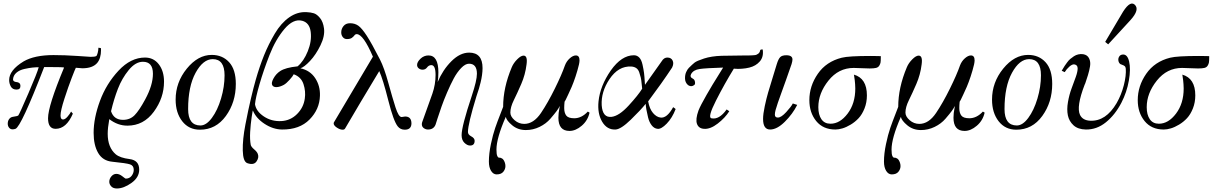

<svg xmlns="http://www.w3.org/2000/svg" viewBox="-20 -728 6905 1091"><path d="M553 -456Q554 -452 554 -444Q554 -396 532 -370Q506 -340 448 -340L411 -343Q407 -336 387.5 -285.5Q368 -235 346 -167Q324 -99 324 -72Q324 -49 338 -49Q350 -49 364 -65.5Q378 -82 384 -94L394 -82Q357 4 296 4Q253 4 253 -56Q253 -126 344 -344Q344 -347 257 -347H231Q100 -8 68 4Q59 7 52 7Q39 7 31.5 -2.5Q24 -12 24 -25Q24 -41 32 -51.5Q40 -62 52 -64Q80 -68 84 -72Q91 -81 141.5 -198Q192 -315 200 -346Q183 -346 164 -344Q145 -342 118 -336Q91 -330 73.5 -315Q56 -300 54 -278Q54 -269 60.5 -265.5Q67 -262 75 -261.5Q83 -261 89.5 -256Q96 -251 96 -239Q96 -219 74 -219Q51 -219 41.5 -236.5Q32 -254 32 -273Q32 -329 114 -379Q176 -415 284 -415Q347 -415 420 -410Q493 -405 495 -405Q518 -405 526 -409Q531 -411 535 -427Q539 -443 539 -454Q539 -457 541 -457Q542 -457 545 -456Q548 -455 550 -455Q553 -455 553 -456Z M912 -264Q912 -172 854 -93Q796 -14 704 -14Q649 -14 601 -51Q592 -1 592 32Q592 110 638 149Q662 169 717 176Q771 183 771 236Q771 280 727 311.5Q683 343 644 343Q623 343 612 331Q601 319 601 305Q601 288 613 274Q625 260 641 260Q658 260 675 273.5Q692 287 694 287Q716 287 728 271Q740 255 740 237Q740 213 719 206Q698 199 618 191Q564 186 538 141.5Q512 97 512 27Q512 -57 548 -154.5Q584 -252 653.5 -326.5Q723 -401 804 -401Q853 -401 882.5 -362.5Q912 -324 912 -264ZM792 -377Q750 -377 711.5 -330Q673 -283 650 -223.5Q627 -164 611 -96Q627 -47 679 -47Q719 -47 745 -73.5Q771 -100 805 -163Q849 -244 849 -309Q849 -377 792 -377Z M1320 -251Q1320 -147 1263.5 -69Q1207 9 1116 9Q1053 9 1015.5 -39Q978 -87 978 -162Q978 -260 1041.5 -338Q1105 -416 1183 -416Q1244 -416 1282 -374.5Q1320 -333 1320 -251ZM1119 -15Q1152 -15 1184 -58Q1216 -101 1236 -168Q1256 -235 1256 -300Q1256 -392 1189 -392Q1134 -392 1091.5 -314.5Q1049 -237 1049 -108Q1049 -15 1119 -15Z M1821 -567Q1827 -524 1801 -470.5Q1775 -417 1741.5 -381.5Q1708 -346 1687 -340Q1742 -328 1771 -284Q1800 -240 1798 -184Q1796 -107 1739 -49Q1682 9 1582 8Q1531 7 1483 -24.5Q1435 -56 1417 -100Q1416 -103 1410 -62.5Q1404 -22 1401.5 21.5Q1399 65 1405 96Q1408 107 1424.5 121Q1441 135 1445 147Q1453 167 1437.5 189.5Q1422 212 1385 199Q1361 190 1359.5 127.5Q1358 65 1374.5 -20.5Q1391 -106 1406 -169Q1421 -232 1433 -274Q1455 -351 1480.5 -414Q1506 -477 1541.5 -537Q1577 -597 1623.5 -629.5Q1670 -662 1722 -659Q1746 -658 1763.5 -652.5Q1781 -647 1798.5 -625.5Q1816 -604 1821 -567ZM1712 -168Q1718 -209 1704.5 -250Q1691 -291 1649 -306Q1644 -295 1625.5 -274.5Q1607 -254 1593 -246Q1571 -234 1552.5 -233Q1534 -232 1527 -244Q1520 -257 1534.5 -283Q1549 -309 1572 -324Q1602 -344 1671 -351Q1706 -380 1729 -437Q1752 -494 1745.5 -546.5Q1739 -599 1697 -610Q1647 -623 1596.5 -563.5Q1546 -504 1511.5 -415.5Q1477 -327 1454.5 -249Q1432 -171 1429 -136Q1435 -96 1479 -66.5Q1523 -37 1579 -40Q1631 -43 1668 -80Q1705 -117 1712 -168Z M2318 -26Q2317 9 2280 9Q2255 9 2240 -10Q2216 -40 2186 -159Q2156 -278 2135 -324Q2019 -132 1941 2Q1937 9 1927 9Q1912 9 1894 -3Q1876 -15 1876 -27Q1876 -30 1877 -32L2099 -406Q2044 -534 2007 -534Q1999 -534 1994 -527Q1989 -520 1979.5 -513Q1970 -506 1951 -506Q1937 -506 1928 -517Q1919 -528 1919 -544Q1919 -564 1932 -580Q1945 -596 1969 -596Q1996 -596 2016 -582Q2036 -568 2064 -525Q2092 -482 2139 -390Q2163 -343 2186.5 -257.5Q2210 -172 2227.5 -117.5Q2245 -63 2262 -63Q2266 -63 2272.5 -64.5Q2279 -66 2282 -66Q2318 -66 2318 -26Z M2687 -180Q2639 -23 2639 22Q2639 37 2658 47Q2677 57 2677 72Q2677 99 2651 99Q2635 99 2619 83.5Q2603 68 2603 40Q2603 -10 2661 -184Q2690 -271 2690 -309Q2690 -366 2645 -366Q2624 -366 2600.5 -341.5Q2577 -317 2558.5 -282.5Q2540 -248 2520.5 -202.5Q2501 -157 2489 -122.5Q2477 -88 2466 -54.5Q2455 -21 2455 -20Q2444 8 2412 8Q2399 8 2388 0Q2377 -8 2377 -22Q2377 -28 2379 -34L2437 -196Q2455 -248 2455 -302Q2455 -358 2431 -358Q2416 -358 2406 -344Q2397 -332 2381 -332Q2369 -332 2359.5 -339.5Q2350 -347 2350 -359Q2350 -376 2369.5 -394.5Q2389 -413 2415 -413Q2471 -413 2471 -317Q2471 -286 2467 -262Q2496 -331 2545 -380Q2594 -429 2646 -429Q2722 -429 2722 -341Q2722 -323 2719 -301.5Q2716 -280 2711 -260Q2706 -240 2701.5 -224.5Q2697 -209 2692 -195.5Q2687 -182 2687 -180Z M3330 -88Q3320 -43 3285.5 -13.5Q3251 16 3216 16Q3153 16 3153 -59Q3153 -73 3154.5 -86.5Q3156 -100 3158.5 -111Q3161 -122 3161 -126Q3154 -112 3143 -97Q3132 -82 3107.5 -53.5Q3083 -25 3046 -7Q3009 11 2968 11Q2923 11 2890.5 -16Q2858 -43 2854 -64Q2801 57 2801 122Q2801 149 2806 159Q2811 169 2817.5 168Q2824 167 2833.5 173Q2843 179 2849 197Q2852 206 2852 216Q2852 233 2840 248Q2828 263 2802 263Q2783 263 2770.5 243Q2758 223 2758 190Q2758 145 2769.5 90.5Q2781 36 2794 -1.5Q2807 -39 2822.5 -78Q2838 -117 2839 -121Q2839 -230 2888 -346Q2898 -370 2919 -391Q2940 -412 2955 -412Q2979 -412 2972 -362Q2965 -304 2942 -251Q2919 -198 2899.5 -158.5Q2880 -119 2880 -88Q2880 -66 2904 -45Q2928 -24 2959 -24Q3012 -24 3054 -86Q3093 -144 3132.5 -224Q3172 -304 3190 -356Q3199 -380 3217.5 -396.5Q3236 -413 3252 -413Q3273 -413 3273 -385Q3273 -376 3270 -362Q3262 -328 3250.5 -293.5Q3239 -259 3228.5 -234.5Q3218 -210 3208.5 -190.5Q3199 -171 3194 -160L3188 -150Q3186 -130 3186 -114Q3186 -87 3197.5 -71.5Q3209 -56 3243 -56Q3285 -56 3320 -94Z M3819 -108Q3800 -58 3768.5 -25.5Q3737 7 3716 4Q3697 2 3683 -16Q3669 -34 3662.5 -61Q3656 -88 3653 -105Q3650 -122 3649 -138Q3621 -103 3564.5 -48Q3508 7 3477 8Q3429 10 3401.5 -36.5Q3374 -83 3381 -152Q3390 -240 3451 -328Q3512 -414 3582 -414Q3600 -414 3612.5 -401Q3625 -388 3631 -360.5Q3637 -333 3639.5 -314Q3642 -295 3644 -260Q3645 -251 3645 -246L3740 -380Q3753 -402 3774 -401Q3795 -400 3802.5 -383Q3810 -366 3799 -344Q3741 -256 3663 -152Q3671 -109 3690.5 -86Q3710 -63 3733 -60Q3770 -55 3805 -119Q3819 -110 3819 -108ZM3629 -224Q3628 -231 3626 -253Q3624 -275 3621 -287.5Q3618 -300 3612.5 -316.5Q3607 -333 3595.5 -341Q3584 -349 3567 -350Q3494 -354 3443 -278Q3395 -206 3399 -130Q3404 -58 3455 -64Q3498 -69 3552.5 -128.5Q3607 -188 3629 -224Z M4314 -446Q4320 -405 4297.5 -379Q4275 -353 4238 -344Q4218 -339 4196 -337.5Q4174 -336 4162 -337L4150 -338Q4097 -252 4048.5 -156.5Q4000 -61 4022 -56Q4066 -46 4109 -106L4124 -96Q4101 -59 4058.5 -26Q4016 7 3980 4Q3950 2 3940.5 -24Q3931 -50 3949 -100Q3960 -128 3995 -189Q4030 -250 4060 -297L4089 -344Q3990 -341 3956 -336Q3920 -331 3907 -307Q3898 -290 3917 -281Q3927 -276 3929 -263Q3931 -250 3926 -246Q3915 -237 3904.5 -238.5Q3894 -240 3888 -246Q3873 -260 3872.5 -281.5Q3872 -303 3879 -318.5Q3886 -334 3894 -342Q3914 -362 3926.5 -372Q3939 -382 3980.5 -395.5Q4022 -409 4080 -411Q4111 -412 4150.5 -412Q4190 -412 4224 -413Q4228 -413 4238.5 -413Q4249 -413 4253.5 -413.5Q4258 -414 4266 -414.5Q4274 -415 4278.5 -417Q4283 -419 4288 -422.5Q4293 -426 4296 -431.5Q4299 -437 4300 -444Q4301 -445 4302.5 -445.5Q4304 -446 4308 -447Q4312 -448 4314 -446Z M4510 -132Q4484 -80 4439.5 -36Q4395 8 4356 8Q4316 8 4316 -52Q4316 -80 4325.5 -124.5Q4335 -169 4344.5 -201.5Q4354 -234 4371.5 -290.5Q4389 -347 4394 -364Q4403 -393 4413.5 -403.5Q4424 -414 4448 -414Q4483 -414 4483 -390Q4483 -381 4478 -364Q4463 -320 4446 -272.5Q4429 -225 4419 -197.5Q4409 -170 4400 -144Q4391 -118 4387 -102.5Q4383 -87 4383 -77Q4383 -60 4400 -60Q4419 -60 4447.5 -91Q4476 -122 4485 -140Z M4985 -409V-402Q4985 -382 4983.5 -373Q4982 -364 4976 -354.5Q4970 -345 4957.5 -342Q4945 -339 4922 -339Q4908 -339 4875.5 -340.5Q4843 -342 4831 -342Q4745 -342 4687.5 -270Q4630 -198 4630 -119Q4630 -76 4647.5 -50.5Q4665 -25 4699 -25Q4753 -25 4796.5 -82.5Q4840 -140 4840 -225Q4840 -237 4839 -249.5Q4838 -262 4837 -271.5Q4836 -281 4834.5 -289Q4833 -297 4833 -300L4832 -304Q4906 -283 4906 -186Q4906 -146 4892.5 -112Q4879 -78 4859 -56.5Q4839 -35 4814 -20Q4789 -5 4767 1.5Q4745 8 4727 8Q4657 8 4618 -40Q4579 -88 4579 -159Q4579 -239 4627 -308.5Q4675 -378 4763 -400Q4802 -410 4927 -410Q4943 -410 4963 -409.5Q4983 -409 4985 -409Z M5575 -88Q5565 -43 5530.5 -13.5Q5496 16 5461 16Q5398 16 5398 -59Q5398 -73 5399.5 -86.5Q5401 -100 5403.5 -111Q5406 -122 5406 -126Q5399 -112 5388 -97Q5377 -82 5352.5 -53.5Q5328 -25 5291 -7Q5254 11 5213 11Q5168 11 5135.5 -16Q5103 -43 5099 -64Q5046 57 5046 122Q5046 149 5051 159Q5056 169 5062.5 168Q5069 167 5078.5 173Q5088 179 5094 197Q5097 206 5097 216Q5097 233 5085 248Q5073 263 5047 263Q5028 263 5015.5 243Q5003 223 5003 190Q5003 145 5014.5 90.5Q5026 36 5039 -1.5Q5052 -39 5067.5 -78Q5083 -117 5084 -121Q5084 -230 5133 -346Q5143 -370 5164 -391Q5185 -412 5200 -412Q5224 -412 5217 -362Q5210 -304 5187 -251Q5164 -198 5144.5 -158.5Q5125 -119 5125 -88Q5125 -66 5149 -45Q5173 -24 5204 -24Q5257 -24 5299 -86Q5338 -144 5377.5 -224Q5417 -304 5435 -356Q5444 -380 5462.5 -396.5Q5481 -413 5497 -413Q5518 -413 5518 -385Q5518 -376 5515 -362Q5507 -328 5495.5 -293.5Q5484 -259 5473.5 -234.5Q5463 -210 5453.5 -190.5Q5444 -171 5439 -160L5433 -150Q5431 -130 5431 -114Q5431 -87 5442.5 -71.5Q5454 -56 5488 -56Q5530 -56 5565 -94Z M5959 -251Q5959 -147 5902.5 -69Q5846 9 5755 9Q5692 9 5654.5 -39Q5617 -87 5617 -162Q5617 -260 5680.5 -338Q5744 -416 5822 -416Q5883 -416 5921 -374.5Q5959 -333 5959 -251ZM5758 -15Q5791 -15 5823 -58Q5855 -101 5875 -168Q5895 -235 5895 -300Q5895 -392 5828 -392Q5773 -392 5730.5 -314.5Q5688 -237 5688 -108Q5688 -15 5758 -15Z M6377 -338Q6376 -348 6370.5 -352.5Q6365 -357 6357 -359.5Q6349 -362 6346 -364Q6337 -371 6335 -383.5Q6333 -396 6339.5 -406.5Q6346 -417 6359 -418Q6386 -421 6396 -378.5Q6406 -336 6394.5 -270Q6383 -204 6352 -144Q6316 -75 6264 -33Q6212 9 6150 8Q6105 7 6080 -16Q6055 -39 6048 -72Q6041 -106 6048.5 -148.5Q6056 -191 6069 -225.5Q6082 -260 6093 -291Q6104 -322 6103.5 -340.5Q6103 -359 6085 -362Q6073 -364 6056.5 -349.5Q6040 -335 6030 -318L6013 -326L6019 -336Q6025 -347 6030 -354Q6035 -361 6043.5 -373Q6052 -385 6061.5 -393Q6071 -401 6082.5 -408.5Q6094 -416 6107.5 -419Q6121 -422 6135 -420Q6159 -416 6168.5 -396.5Q6178 -377 6174 -352Q6170 -327 6162 -301Q6154 -275 6147 -255Q6144 -249 6143 -246Q6095 -121 6117 -75Q6132 -44 6175 -42Q6264 -38 6325 -142Q6352 -189 6366 -244Q6380 -299 6377 -338ZM6426 -703Q6460 -675 6402 -612L6277 -476L6260 -490L6350 -642Q6397 -726 6426 -703Z M6851 -409V-402Q6851 -382 6849.5 -373Q6848 -364 6842 -354.5Q6836 -345 6823.5 -342Q6811 -339 6788 -339Q6774 -339 6741.5 -340.5Q6709 -342 6697 -342Q6611 -342 6553.5 -270Q6496 -198 6496 -119Q6496 -76 6513.5 -50.5Q6531 -25 6565 -25Q6619 -25 6662.5 -82.5Q6706 -140 6706 -225Q6706 -237 6705 -249.5Q6704 -262 6703 -271.5Q6702 -281 6700.5 -289Q6699 -297 6699 -300L6698 -304Q6772 -283 6772 -186Q6772 -146 6758.5 -112Q6745 -78 6725 -56.5Q6705 -35 6680 -20Q6655 -5 6633 1.5Q6611 8 6593 8Q6523 8 6484 -40Q6445 -88 6445 -159Q6445 -239 6493 -308.5Q6541 -378 6629 -400Q6668 -410 6793 -410Q6809 -410 6829 -409.5Q6849 -409 6851 -409Z"/></svg>

Font: GFS BodoniClassic
Style: Regular
Weight: 400
Designer: George D. Matthiopoulos
Foundry: George D. Matthiopoulos
Version: Macromedia Fontographer 4.1.5 140901